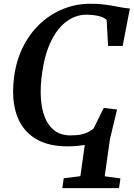

<svg xmlns="http://www.w3.org/2000/svg" viewBox="-20 -771 714 1026"><path d="M313 234.5 320.5 181.5 409.5 170.5 433 3.5Q415.5 6.5 393 8.8Q370.5 11 340 11Q257 11 197.8 -15.5Q138.5 -42 103 -91.5Q67.5 -141 55.8 -210.2Q44 -279.5 56 -365Q68.5 -453 104.8 -524Q141 -595 196 -645.8Q251 -696.5 319.2 -723.8Q387.5 -751 463 -751Q498.5 -751 528 -747.8Q557.5 -744.5 583 -739.8Q608.5 -735 631 -731Q653.5 -727 674 -725.5L635.5 -525.5H557.5L550 -664Q544.5 -671 530.5 -677.5Q516.5 -684 494.5 -688.2Q472.5 -692.5 442 -692.5Q386 -692.5 337.2 -657.5Q288.5 -622.5 254 -553.2Q219.5 -484 205 -381Q195 -311.5 198.2 -251Q201.5 -190.5 219.5 -144.8Q237.5 -99 271.5 -73.2Q305.5 -47.5 356.5 -47.5Q391 -47.5 414.2 -52.5Q437.5 -57.5 453 -66Q468.5 -74.5 480 -84L534.5 -194.5L605.5 -186L567.5 -27L539.5 171L623.5 182.5L616 234.5Z"/></svg>

Font: Merriweather 28pt SemiBold
Style: Italic
Weight: 600
Italic angle: -7.8°
Version: Version 2.101